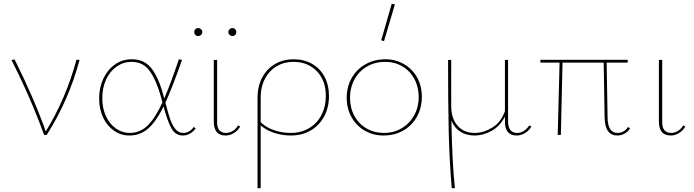

<svg xmlns="http://www.w3.org/2000/svg" viewBox="-20 -731 3757 1040"><path d="M411 -407Q354 -191 233 0H219Q144 -206 42 -406L59 -409Q163 -202 228 -19Q338 -199 394 -407Z M1040 -36Q1028 -18 1009.5 -7.5Q991 3 971 3Q930 3 908.5 -36Q887 -75 866 -154Q826 -73 783 -35Q740 3 681 3Q635 3 597.5 -23Q560 -49 538.5 -94.5Q517 -140 517 -198Q517 -257 540 -305.5Q563 -354 603 -382Q643 -410 694 -410Q765 -410 804 -356Q843 -302 868 -204L870 -198Q905 -280 949 -410L966 -406Q909 -246 876 -175Q891 -116 902 -84.5Q913 -53 930 -32Q947 -11 972 -11Q1007 -11 1029 -43ZM860 -176 854 -199Q828 -294 792 -345Q756 -396 693 -396Q649 -396 612.5 -371Q576 -346 555 -301Q534 -256 534 -199Q534 -145 553.5 -102.5Q573 -60 607 -35.5Q641 -11 683 -11Q737 -11 778 -49.5Q819 -88 860 -176Z M1032 -558Q1032 -567 1038.5 -573Q1045 -579 1054 -579Q1062 -579 1069 -572.5Q1076 -566 1076 -558Q1076 -549 1069.5 -542.5Q1063 -536 1054 -536Q1044 -536 1038 -542Q1032 -548 1032 -558ZM1217 -558Q1217 -566 1223.5 -572.5Q1230 -579 1239 -579Q1248 -579 1254 -572.5Q1260 -566 1260 -558Q1260 -548 1254 -542Q1248 -536 1239 -536Q1230 -536 1223.5 -542Q1217 -548 1217 -558ZM1138 -73V-406L1156 -407V-74Q1154 -11 1205 -11Q1223 -11 1240.5 -21.5Q1258 -32 1270 -52L1281 -45Q1268 -23 1246.5 -10Q1225 3 1202 3Q1138 3 1138 -73Z M1762 -210Q1762 -150 1736.5 -101.5Q1711 -53 1664 -25Q1617 3 1555 3Q1510 3 1466 -11Q1422 -25 1392 -52V288L1375 289V-200Q1375 -264 1400.5 -311.5Q1426 -359 1470.5 -384.5Q1515 -410 1570 -410Q1627 -410 1670.5 -385Q1714 -360 1738 -315Q1762 -270 1762 -210ZM1745 -211Q1745 -295 1696 -345.5Q1647 -396 1569 -396Q1519 -396 1479 -372.5Q1439 -349 1415.5 -305Q1392 -261 1392 -202V-69Q1420 -41 1464 -26Q1508 -11 1554 -11Q1612 -11 1655.5 -37.5Q1699 -64 1722 -109.5Q1745 -155 1745 -211Z M2045 -513 2102 -711 2119 -707 2060 -508ZM1858 -201Q1858 -261 1885 -308.5Q1912 -356 1960 -383Q2008 -410 2067 -410Q2123 -410 2168.5 -383.5Q2214 -357 2239.5 -311Q2265 -265 2265 -207Q2265 -147 2238.5 -99Q2212 -51 2164.5 -24Q2117 3 2058 3Q2001 3 1955.5 -23.5Q1910 -50 1884 -96.5Q1858 -143 1858 -201ZM2248 -206Q2248 -260 2224.5 -303.5Q2201 -347 2159.5 -371.5Q2118 -396 2066 -396Q2012 -396 1968.5 -371Q1925 -346 1900.5 -301.5Q1876 -257 1876 -202Q1876 -147 1899.5 -103.5Q1923 -60 1965 -35.5Q2007 -11 2059 -11Q2113 -11 2156 -36.5Q2199 -62 2223.5 -106.5Q2248 -151 2248 -206Z M2858 -45Q2845 -23 2823.5 -10Q2802 3 2779 3Q2715 3 2715 -73V-100Q2689 -48 2643.5 -22.5Q2598 3 2550 3Q2507 3 2474.5 -17Q2442 -37 2425 -78Q2429 147 2444 288L2427 289Q2414 134 2410.5 -20Q2407 -174 2407 -406L2424 -407V-159Q2424 -89 2458.5 -50Q2493 -11 2551 -11Q2599 -11 2646.5 -40Q2694 -69 2715 -129V-406L2732 -407V-74Q2732 -11 2782 -11Q2800 -11 2817 -21.5Q2834 -32 2847 -52Z M3393 -36Q3381 -17 3362.5 -7Q3344 3 3323 3Q3291 3 3273.5 -21Q3256 -45 3255 -94L3250 -392H3027L3018 0H3001L3011 -392H2907V-407H3380V-392H3266L3271 -95Q3272 -11 3325 -11Q3360 -11 3382 -43Z M3549 -73V-406L3567 -407V-74Q3565 -11 3616 -11Q3634 -11 3651.5 -21.5Q3669 -32 3681 -52L3692 -45Q3679 -23 3657.5 -10Q3636 3 3613 3Q3549 3 3549 -73Z"/></svg>

Font: Ysabeau Infant Thin
Style: Regular
Weight: 200
Designer: Christian Thalmann (Catharsis Fonts)
Version: Version 0.003